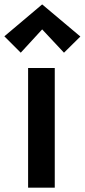

<svg xmlns="http://www.w3.org/2000/svg" viewBox="-33 -873 394 893"><path d="M221.7 0H97.7V-556.6H221.7ZM340.8 -703.1 264.6 -627.9 163.1 -736.3 63.5 -627.9 -12.7 -704.1 163.1 -852.5Z"/></svg>

Font: Revalia
Style: Regular
Weight: 400
Designer: Johan Kallas, Mihkel Virkus
Foundry: Johan Kallas, Mihkel Virkus
Version: Version 1.001